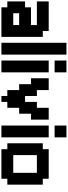

<svg xmlns="http://www.w3.org/2000/svg" viewBox="855 -1812 957 2707"><g transform="rotate(90 1333.5 -458.5)"><path d="M0 -83.3V-333.3H83.3V-416.7H333.3V-500H0V-666.7H416.7V-583.3H500V0H83.3V-83.3ZM166.7 -166.7H333.3V-250H166.7Z M583.3 0V-916.7H750V0Z M833.3 0V-666.7H1000V0ZM833.3 -750V-916.7H1000V-750Z M1083.3 -416.7V-666.7H1250V-500H1333.3V-333.3H1416.7V-500H1500V-666.7H1666.7V-416.7H1583.3V-250H1500V-83.3H1416.7V0H1333.3V-83.3H1250V-250H1166.7V-416.7Z M1750 0V-666.7H1916.7V0ZM1750 -750V-916.7H1916.7V-750Z M2000 -83.3V-583.3H2083.3V-666.7H2500V-583.3H2583.3V-83.3H2500V0H2083.3V-83.3ZM2166.7 -166.7H2416.7V-500H2166.7Z"/></g></svg>

Font: Galmuri11 Bold
Style: Regular
Weight: 700
Designer: Lee Minseo (quiple)
Version: Version 2.397;hotconv 1.1.1;makeotfexe 2.6.0 DEVELOPMENT